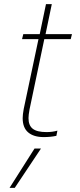

<svg xmlns="http://www.w3.org/2000/svg" viewBox="-20 -644 383 923"><path d="M89 -76Q89 -93 94 -120L165 -456H86L92 -480H171L201 -624H229L199 -480H326L320 -456H193L122 -118Q117 -91 117 -76Q117 -41 137.5 -25Q158 -9 204 -9Q232 -9 256 -16L251 9Q223 15 190 15Q142 15 115.5 -7.5Q89 -30 89 -76ZM146 70H177L51 259H26Z"/></svg>

Font: Prompt Thin
Style: Italic
Weight: 250
Italic angle: -12°
Designer: Katatrad Team
Foundry: CadsonDemak
Version: Version 1.001